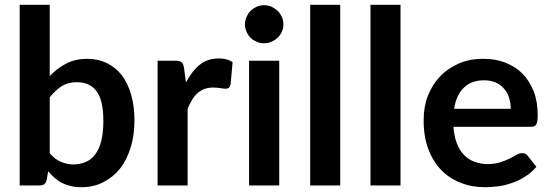

<svg xmlns="http://www.w3.org/2000/svg" viewBox="-20 -763 2264 790"><path d="M184.6 -362.8V-132.8Q205.6 -107.4 230.5 -97.2Q256.3 -86.4 282.7 -86.4Q309.6 -86.4 334 -97.2Q356 -106.4 372.6 -128.9Q389.2 -151.4 397 -184.6Q405.3 -219.2 405.3 -265.1Q405.3 -349.6 377.4 -387.7Q349.6 -424.8 296.9 -424.8Q260.3 -424.8 234.9 -409.2Q209.5 -393.1 184.6 -362.8ZM184.6 -743.2V-450.2Q214.8 -481.9 253.4 -502Q290.5 -521 339.4 -521Q383.8 -521 419.9 -503.4Q455.6 -485.8 481 -453.6Q506.3 -419.9 519.5 -374Q533.2 -326.2 533.2 -269.5Q533.2 -205.6 517.6 -155.8Q501 -103.5 473.6 -68.8Q445.8 -34.2 403.8 -12.7Q364.3 7.3 314 7.3Q289.6 7.3 270.5 2.4Q254.4 -1 234.4 -10.7Q219.2 -18.1 204.6 -31.7Q191.9 -42 178.2 -58.6L172.4 -23.9Q169.4 -10.7 162.6 -5.4Q154.8 0 142.6 0H61V-743.2Z M737.3 -481.9 745.1 -423.8Q770.5 -471.7 801.8 -496.6Q834 -522.5 879.9 -522.5Q915.5 -522.5 937 -506.8L928.7 -414.6Q926.3 -405.8 921.9 -401.9Q916.5 -397.9 908.7 -397.9Q902.3 -397.9 886.7 -400.4Q870.6 -402.8 857.9 -402.8Q837.4 -402.8 821.3 -397Q806.2 -391.6 793 -379.9Q779.8 -368.2 770.5 -352.5Q758.3 -331.5 752 -315.9V0H628.4V-513.2H700.7Q719.7 -513.2 727.5 -506.3Q734.9 -499.5 737.3 -481.9Z M1004.9 -513.2H1128.9V0H1004.9ZM1146 -662.6Q1146 -645.5 1139.6 -632.3Q1133.3 -618.2 1122.6 -607.9Q1110.8 -597.2 1097.2 -591.3Q1084 -585 1065.9 -585Q1049.3 -585 1036.1 -591.3Q1021 -597.7 1010.7 -607.9Q1000.5 -618.2 994.6 -632.3Q987.8 -647 987.8 -662.6Q987.8 -678.7 994.6 -693.4Q1001 -708.5 1010.7 -718.3Q1020.5 -728 1036.1 -735.4Q1051.3 -741.7 1065.9 -741.7Q1082 -741.7 1097.2 -735.4Q1111.3 -728.5 1122.6 -718.3Q1132.8 -708 1139.6 -693.4Q1146 -680.2 1146 -662.6Z M1256.3 -743.2H1379.9V0H1256.3Z M1504.4 -743.2H1627.9V0H1504.4Z M1848.6 -315.4H2081.5Q2081.5 -337.9 2074.7 -360.8Q2068.8 -380.4 2054.2 -397.9Q2041.5 -413.6 2020.5 -423.3Q1998 -432.6 1972.2 -432.6Q1918.9 -432.6 1888.2 -401.9Q1856.4 -370.1 1848.6 -315.4ZM2163.6 -241.2H1845.7Q1848.6 -202.1 1859.9 -172.9Q1870.1 -145 1889.2 -125.5Q1907.7 -106.4 1932.1 -97.7Q1957.5 -87.9 1986.3 -87.9Q2014.2 -87.9 2038.6 -95.2Q2055.7 -100.6 2076.7 -110.4Q2082.5 -113.3 2092.3 -118.9Q2102.1 -124.5 2105 -126Q2117.2 -132.8 2128.4 -132.8Q2144 -132.8 2151.4 -121.6L2187 -76.7Q2166.5 -52.7 2141.1 -36.6Q2116.7 -20.5 2087.9 -10.7Q2055.7 0.5 2031.2 3.4Q2000 7.3 1975.6 7.3Q1920.9 7.3 1876 -10.7Q1828.1 -29.3 1795.9 -63Q1762.2 -97.2 1742.7 -148.9Q1723.1 -199.7 1723.1 -267.6Q1723.1 -323.2 1739.7 -366.7Q1757.8 -413.6 1789.1 -446.8Q1820.3 -480.5 1866.2 -501Q1910.6 -521 1969.2 -521Q2019.5 -521 2059.1 -505.4Q2101.1 -488.8 2129.4 -460.4Q2157.7 -431.6 2175.8 -387.7Q2192.4 -345.2 2192.4 -288.6Q2192.4 -260.7 2186.5 -251Q2180.7 -241.2 2163.6 -241.2Z"/></svg>

Font: Lato-SemiBold
Style: Bold
Weight: 500
Designer: Lukasz Dziedzic with Adam Twardoch and Botio Nikoltchev
Foundry: tyPoland Lukasz Dziedzic
Version: ""